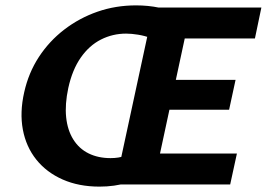

<svg xmlns="http://www.w3.org/2000/svg" viewBox="-20 -686 992 714"><path d="M350 8Q273 8 213 -18.5Q153 -45 115 -92.5Q77 -140 65 -204Q53 -268 70 -343Q86 -415 124.5 -474Q163 -533 219 -576Q275 -619 342.5 -642.5Q410 -666 486 -666Q531 -666 572 -657.5Q613 -649 646 -634L569 -524Q560 -537 539 -545Q518 -553 493.5 -557Q469 -561 449 -561Q399 -561 355.5 -539Q312 -517 280.5 -472Q249 -427 234 -359Q221 -298 226 -250Q231 -202 252.5 -167.5Q274 -133 309.5 -115.5Q345 -98 391 -98Q422 -98 444.5 -106.5Q467 -115 491 -135L546 -48Q503 -21 454.5 -6.5Q406 8 350 8ZM513 -278 537 -389H856L832 -278ZM409 0 551 -658H952L928 -543H667L575 -115H861L836 0Z"/></svg>

Font: Ysabeau Infant ExtraBold
Style: Italic
Weight: 800
Italic angle: -12°
Designer: Christian Thalmann (Catharsis Fonts)
Version: Version 2.001;gftools[0.9.30]; featfreeze: ss01,ss02,lnum